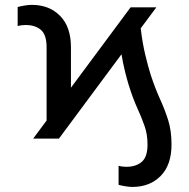

<svg xmlns="http://www.w3.org/2000/svg" viewBox="-20 -558 762 773"><path d="M217.3 0H113.6L167.6 -72.8V-367.9Q167.6 -418 144.7 -437.7Q121.8 -457.4 82.4 -457.4Q76 -457.4 67.3 -456.3Q58.6 -455.3 51.1 -453.1V-529.8Q62.9 -533 79 -535.7Q95.2 -538.4 108 -538.4Q178.3 -538.4 221.9 -494.1Q265.6 -449.9 265.6 -367.9V-204.9L505.7 -528.4H609.4L546.5 -443.9Q553.6 -384.6 564.8 -337.7Q576 -290.8 586.6 -257.1Q605.1 -201 624.5 -158.7Q643.8 -116.5 657.1 -74.2Q670.5 -32 670.5 24.1Q670.5 106.2 626.8 150.4Q583.1 194.6 512.8 194.6Q501.1 194.6 484.6 191.9Q468 189.3 457.4 186.1V109.4Q463.8 111.5 473 112.6Q482.2 113.6 488.6 113.6Q527 113.6 550.4 93.9Q573.9 74.2 573.9 24.1Q573.9 -17 562.1 -50.6Q550.4 -84.2 532.7 -123Q514.9 -161.9 497.2 -218.8Q489.7 -244 482.4 -273.8Q475.1 -303.6 469.1 -339.5Z"/></svg>

Font: Inter UI
Style: Regular
Weight: 400
Designer: Rasmus Andersson
Foundry: rsms
Version: 3.2;8d6f07862